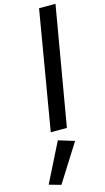

<svg xmlns="http://www.w3.org/2000/svg" viewBox="-223 -829 666 1219"><g transform="rotate(-15 110.5 -220.0)"><path d="M70 61 -59 318 19 340 175 93ZM172 -780 40 0H146L280 -780Z"/></g></svg>

Font: Jost* 500 Medium Italic
Style: Italic
Weight: 500
Italic angle: -10°
Version: Version 3.200; ttfautohint (v0.97) -l 8 -r 50 -G 200 -x 14 -